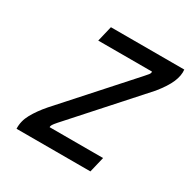

<svg xmlns="http://www.w3.org/2000/svg" viewBox="-157 -840 974 986"><g transform="rotate(30 330.5 -347.0)"><path d="M225 -694H660Q664 -660 647 -620Q630 -580 587 -527L233 -132Q218 -115 213 -106.5Q208 -98 209 -92H526L504 0H66Q64 -45 87.5 -87.5Q111 -130 150 -175L497 -562Q508 -574 515.5 -583.5Q523 -593 522 -602H203Z"/></g></svg>

Font: Panefresco 600wt
Style: Italic
Weight: 600
Foundry: Campivisivi & Chank Co
Version: Version 1.000